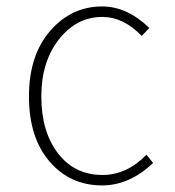

<svg xmlns="http://www.w3.org/2000/svg" viewBox="-20 -559 540 592"><path d="M294.9 12.7Q196.3 12.7 132.8 -61Q69.3 -134.8 69.3 -261.7Q69.3 -388.7 134.8 -463.9Q200.2 -539.1 294.9 -539.1Q372.1 -539.1 440.4 -472.7L417 -448.2Q360.4 -506.8 295.9 -506.8Q215.8 -506.8 161.6 -437.5Q107.4 -368.2 107.4 -261.7Q107.4 -153.3 158.7 -86.4Q210 -19.5 295.9 -19.5Q371.1 -19.5 431.6 -82L452.1 -56.6Q378.9 12.7 294.9 12.7Z"/></svg>

Font: GenEi Gothic M ExtraLight
Style: Regular
Weight: 200
Designer: o_tamon (Modified); [Source Han Sans]
Ryoko NISHIZUKA  (kana & ideographs); Paul D. Hunt (Latin, Greek & Cyrillic); Wenl
Version: Version 1.1a;Original Version 1.004